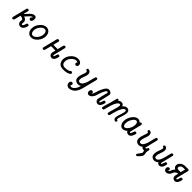

<svg xmlns="http://www.w3.org/2000/svg" viewBox="587 -2419 4628 4628"><g transform="rotate(45 2901.0 -104.5)"><path d="M136.2 -27.8Q136.2 -27.8 140.1 -47.9L228 -400.9Q230 -406.7 230.5 -408Q231 -409.2 233.4 -415Q235.8 -420.9 239 -422.9Q242.2 -424.8 248 -427.5Q253.9 -430.2 262.2 -430.2H263.2Q299.3 -430.2 298.8 -401.9Q298.8 -395 267.1 -268.1Q291 -287.1 331.1 -334Q371.1 -380.9 407 -408.4Q442.9 -436 484.9 -436Q518.1 -436 531.5 -415.5Q544.9 -395 544.9 -367.2Q544.9 -329.1 533.2 -301.8Q518.1 -272 488.8 -272Q470.7 -272 459.5 -283Q448.2 -293.9 448.2 -312Q448.2 -339.8 476.1 -356L478 -374Q451.2 -369.1 428.5 -349.6Q405.8 -330.1 374.3 -293Q342.8 -255.9 321.8 -235.8Q412.6 -206.1 413.1 -131.8Q413.1 -124 410.2 -108.4Q407.2 -92.8 407.2 -85.9Q407.2 -73.7 413.6 -65.4Q419.9 -57.1 429.2 -57.1Q445.3 -57.1 460 -82Q471.2 -102.1 477.1 -127.9Q482.9 -153.8 490.5 -162.8Q498 -171.9 520 -171.9Q537.1 -171.9 545.2 -162.4Q553.2 -152.8 553.2 -144Q553.2 -136.2 546.1 -114.5Q539.1 -92.8 526.1 -64.9Q513.2 -37.1 487.1 -16.1Q460.9 4.9 429.2 4.9Q388.2 4.9 362.5 -21.5Q336.9 -47.9 336.9 -86.9Q336.9 -96.7 339.4 -110.8Q341.8 -125 341.8 -130.9Q341.8 -177.7 246.1 -187Q244.1 -177.2 209 -37.1Q197.8 4.9 169.9 4.9Q154.8 4.9 145.5 -3.9Q136.2 -12.7 136.2 -27.8Z M650.9 -158.2Q650.9 -263.2 724.9 -349.6Q798.8 -436 887.7 -436Q950.7 -436 990.2 -390.1Q1029.8 -344.2 1029.8 -272.9Q1029.8 -168 956.3 -81.5Q882.8 4.9 793.9 4.9Q730 4.9 690.4 -41.3Q650.9 -87.4 650.9 -158.2ZM720.7 -152.8Q720.7 -113.8 738.8 -85Q756.8 -56.2 793.9 -56.2Q851.1 -56.2 905.5 -124Q960 -191.9 960 -276.9Q960 -320.8 939.5 -347.4Q918.9 -374 885.7 -374Q828.6 -374 774.7 -305.4Q720.7 -236.8 720.7 -152.8Z M1173.8 -27.8Q1173.8 -30.8 1177.7 -46.9L1265.6 -400.9Q1273.4 -429.7 1299.8 -430.2Q1299.8 -430.2 1302.7 -430.2Q1316.9 -430.2 1325 -424.1Q1333 -418 1335 -412.6Q1336.9 -407.2 1336.9 -401.9Q1336.9 -395 1332.8 -378.4Q1328.6 -361.8 1318.6 -323.5Q1308.6 -285.2 1300.8 -250H1448.7Q1455.6 -278.8 1466.8 -324.2Q1482.9 -393.1 1491.9 -411.6Q1501 -430.2 1522.9 -430.2Q1537.1 -430.2 1546.4 -420.2Q1555.7 -410.2 1555.7 -397Q1555.7 -394 1549.8 -367.2L1484.9 -106.9Q1481 -90.8 1481 -82Q1481 -58.1 1492.7 -58.1Q1501.5 -58.1 1510.7 -75.2Q1520.5 -95.2 1526.6 -122.6Q1532.7 -149.9 1539.8 -160.9Q1546.9 -171.9 1565.9 -171.9H1566.9Q1603 -171.9 1603 -143.1Q1602.1 -137.2 1600.3 -127.2Q1598.6 -117.2 1590.8 -91.6Q1583 -65.9 1572 -46.4Q1561 -26.9 1540 -11Q1519 4.9 1493.7 4.9Q1457.5 4.9 1434.1 -21Q1410.6 -46.9 1410.6 -84Q1410.6 -96.2 1433.6 -189H1284.7Q1283.7 -183.1 1280.8 -172.6Q1277.8 -162.1 1268.8 -125Q1259.8 -87.9 1246.6 -37.1Q1235.4 4.9 1208 4.9Q1192.9 4.9 1183.3 -4.9Q1173.8 -14.6 1173.8 -27.8Z M1710.9 -163.1Q1710.9 -266.1 1789.3 -351.1Q1867.7 -436 1965.8 -436Q2017.6 -436 2051.8 -409.9Q2085.9 -383.8 2085.9 -341.8Q2085.9 -311 2069.8 -295.9Q2053.7 -280.8 2034.7 -280.8Q2017.6 -280.8 2005.6 -292.5Q1993.7 -304.2 1993.7 -319.8Q1993.7 -339.8 2009.8 -356.9V-357.9Q1990.7 -374 1964.8 -374Q1898.9 -374 1839.8 -307.6Q1780.8 -241.2 1780.8 -162.1Q1780.8 -138.2 1787.4 -116.7Q1793.9 -95.2 1817.4 -75.7Q1840.8 -56.2 1879.9 -56.2Q1934.1 -56.2 1971.4 -64.7Q2008.8 -73.2 2022.2 -82.5Q2035.6 -91.8 2046.6 -100.3Q2057.6 -108.9 2065.9 -108.9Q2080.1 -108.9 2090.8 -96.9Q2101.6 -85 2102.5 -73.2Q2102.5 -59.1 2086.9 -44.9Q2060.1 -22 2019.3 -10.5Q1978.5 1 1951.2 2.9Q1923.8 4.9 1879.9 4.9Q1832 4.9 1796.9 -11.5Q1761.7 -27.8 1744.1 -54.9Q1726.6 -82 1718.8 -108.6Q1710.9 -135.3 1710.9 -163.1Z M2208.5 130.9Q2208.5 100.1 2223.6 83.5Q2238.8 66.9 2259.8 66.9Q2276.9 66.9 2288.8 77.4Q2300.8 87.9 2300.8 106.9Q2300.8 128.9 2281.7 146Q2293 166 2317.4 166Q2362.3 166 2408 114.5Q2453.6 63 2472.7 -19Q2434.6 4.9 2391.6 4.9Q2345.7 4.9 2308.6 -23.4Q2271.5 -51.8 2271.5 -118.2Q2271.5 -168.9 2301 -244.4Q2330.6 -319.8 2330.6 -342.8Q2330.6 -358.9 2323.5 -366.9Q2316.4 -375 2307.6 -375.5Q2298.8 -376 2291.7 -382.6Q2284.7 -389.2 2284.7 -403.8Q2284.7 -417 2293.2 -426Q2301.8 -435.1 2316.4 -435.1Q2347.2 -435.1 2373.3 -411.1Q2399.4 -387.2 2399.4 -337.9Q2399.4 -302.7 2370.6 -231.9Q2341.8 -161.1 2341.8 -116.2Q2341.8 -56.2 2393.6 -56.2Q2436.5 -56.2 2470.9 -106.7Q2505.4 -157.2 2521.5 -217.5Q2537.6 -277.8 2552 -339.4Q2566.4 -400.9 2572.8 -411.1Q2585 -430.2 2604.5 -430.2Q2617.7 -430.2 2627.7 -420.7Q2637.7 -411.1 2637.7 -397Q2637.7 -388.2 2633.8 -374L2542.5 -12.2Q2523.4 61 2491.5 112.5Q2459.5 164.1 2424.1 186.5Q2388.7 209 2361.6 218Q2334.5 227.1 2312.5 227.1Q2267.6 227.1 2238 200.4Q2208.5 173.8 2208.5 130.9Z M2696.3 -64.9Q2696.3 -101.1 2712.4 -116.5Q2728.5 -131.8 2747.6 -131.8Q2763.7 -131.8 2776.1 -120.8Q2788.6 -109.9 2788.6 -91.8Q2788.6 -85 2783.7 -69.8Q2816.9 -103 2835.4 -170.9Q2855.5 -248 2886.5 -310.1Q2917.5 -372.1 2944.3 -401.9Q2976.6 -436 3013.7 -436Q3053.7 -436 3083 -413.6Q3112.3 -391.1 3112.3 -356Q3112.3 -342.8 3080.8 -219.5Q3049.3 -96.2 3049.3 -83Q3049.3 -57.1 3065.4 -57.1Q3076.7 -57.1 3086.7 -79.6Q3096.7 -102.1 3104 -128.9Q3111.3 -155.8 3112.3 -158.2Q3121.1 -172.4 3140.6 -171.9H3142.6Q3177.7 -171.9 3177.7 -143.1Q3177.7 -140.1 3175 -126.5Q3172.4 -112.8 3163.8 -89.8Q3155.3 -66.9 3143.8 -46.4Q3132.3 -25.9 3111.3 -10.5Q3090.3 4.9 3064.5 4.9Q3028.3 4.9 3003.9 -20.5Q2979.5 -45.9 2979.5 -85Q2979.5 -99.1 3003.4 -195.8Q3021.5 -267.6 3038.6 -335Q3041.5 -347.2 3041.5 -352.1Q3041.5 -363.3 3032.5 -368.7Q3023.4 -374 3014.6 -374Q3004.9 -374 2994.6 -363.5Q2984.4 -353 2968.8 -324.2Q2936.5 -268.1 2919.4 -209Q2902.3 -149.9 2887.9 -109.4Q2873.5 -68.8 2841.3 -36.1Q2800.3 4.9 2758.3 4.9Q2730.5 4.9 2713.4 -14.6Q2696.3 -34.2 2696.3 -64.9Z M3199.2 -22Q3199.2 -35.2 3215.3 -92Q3231.4 -148.9 3244.4 -190.9Q3257.3 -232.9 3260.3 -243.2Q3268.1 -277.3 3281.2 -328.1Q3298.3 -399.9 3304.9 -415Q3311.5 -430.2 3329.6 -430.2Q3340.8 -430.2 3347.7 -423.1Q3354.5 -416 3356 -410.4Q3357.4 -404.8 3357.4 -401.9Q3398.4 -436 3444.3 -436Q3463.4 -436 3477.8 -430.4Q3492.2 -424.8 3501.2 -413.8Q3510.3 -402.8 3514.9 -395Q3519.5 -387.2 3523.4 -375Q3572.3 -436 3635.3 -436Q3668.5 -436 3693.8 -413.6Q3719.2 -391.1 3719.2 -338.9Q3719.2 -293 3686.8 -197Q3654.3 -101.1 3654.3 -81.1Q3654.3 -69.8 3660.4 -64.9Q3666.5 -60.1 3672.9 -59.1Q3679.2 -58.1 3685.3 -51.5Q3691.4 -44.9 3691.4 -33Q3691.4 -21 3682.4 -10.5Q3673.3 0 3659.2 0Q3636.2 0 3616.9 -18.1Q3597.7 -36.1 3597.7 -76.2Q3597.7 -111.3 3630.1 -205.1Q3662.6 -298.8 3662.6 -335Q3662.6 -374 3635.3 -374Q3599.1 -374 3565.2 -320.1Q3531.2 -266.1 3511.7 -203.1Q3492.2 -140.1 3476.3 -78.1Q3460.4 -16.1 3458.5 -12.2Q3449.7 4.9 3425.3 4.9H3423.3Q3407.2 4.9 3399.4 -3.7Q3391.6 -12.2 3391.6 -22.9Q3391.6 -41 3430.9 -173.6Q3470.2 -306.2 3470.2 -335Q3470.2 -374 3443.4 -374Q3407.2 -374 3373.3 -319.6Q3339.4 -265.1 3319.8 -202.1Q3300.3 -139.2 3284.4 -77.1Q3268.6 -15.1 3266.6 -12.2Q3257.8 4.9 3233.4 4.9H3232.4Q3201.2 4.9 3199.2 -22Z M3799.3 -147.9Q3799.3 -253.9 3865.7 -345Q3932.1 -436 4013.2 -436Q4057.1 -436 4097.2 -396Q4108.4 -420.9 4132.3 -420.9Q4145.5 -420.9 4156 -411.4Q4166.5 -401.9 4166.5 -388.2Q4166.5 -382.3 4163.1 -370.1L4099.1 -113.8Q4093.3 -89.8 4093.3 -84Q4093.3 -72.8 4097.9 -66.4Q4102.5 -60.1 4106.4 -58.6Q4110.4 -57.1 4113.3 -57.1Q4133.3 -57.1 4156.2 -143.1Q4165 -171.9 4190.4 -171.9H4194.3Q4227.5 -171.9 4227.5 -143.1Q4227.5 -140.1 4224.4 -126Q4221.2 -111.8 4212.6 -88.9Q4204.1 -65.9 4192.1 -45.4Q4180.2 -24.9 4159.2 -10Q4138.2 4.9 4112.3 4.9Q4053.2 4.9 4031.2 -46.9Q3976.1 4.9 3917.5 4.9Q3864.3 4.9 3831.8 -38.1Q3799.3 -81.1 3799.3 -147.9ZM3869.1 -145Q3869.1 -110.8 3880.6 -84Q3892.1 -57.1 3919.4 -57.1Q3966.3 -57.1 4014.4 -131.1Q4062.5 -205.1 4062.5 -285.2Q4062.5 -326.2 4048.3 -350.1Q4034.2 -374 4010.3 -374Q3962.4 -374 3915.8 -298.6Q3869.1 -223.1 3869.1 -145Z M4350.1 -116.2Q4350.1 -168 4380.1 -248Q4410.2 -328.1 4410.2 -352.1Q4410.2 -360.8 4407.7 -366.5Q4405.3 -372.1 4403.3 -373Q4401.4 -374 4395 -375Q4373 -380.9 4373 -402.8Q4373 -416 4381.6 -425.5Q4390.1 -435.1 4405.3 -435.1Q4432.1 -435.1 4455.1 -413.1Q4478 -391.1 4478 -345.2Q4478 -308.1 4449.2 -232.7Q4420.4 -157.2 4420.4 -113.8Q4420.4 -55.7 4466.3 -56.2Q4507.3 -56.2 4539.3 -106Q4571.3 -155.8 4586.7 -215.8Q4602.1 -275.9 4616.2 -337.4Q4630.4 -398.9 4637.2 -411.1Q4649.4 -430.2 4668.5 -430.2Q4681.6 -430.2 4691.9 -420.7Q4702.1 -411.1 4702.1 -397Q4702.1 -384.8 4662.1 -231.9Q4622.1 -79.1 4622.1 -68.8Q4622.1 -57.6 4631.3 -58.1Q4639.2 -58.1 4649.7 -66.2Q4660.2 -74.2 4666 -85.9Q4675.8 -115.7 4699.2 -116.2Q4711.4 -116.2 4720.2 -108.2Q4729 -100.1 4729 -86.9Q4729 -80.1 4721.7 -50Q4714.4 -20 4714.4 -6.8Q4714.4 2 4720.7 28.6Q4727.1 55.2 4727.1 69.8Q4727.1 100.6 4713.1 124.8Q4699.2 148.9 4669.2 178Q4639.2 207 4637.2 210Q4622.1 227.1 4608.4 227.1Q4596.2 227.1 4587.6 217Q4579.1 207 4579.1 195.1Q4579.1 183.1 4621.1 129.2Q4663.1 75.2 4663.1 62Q4663.1 56.2 4656.2 34.7Q4649.4 13.2 4648.4 2.9Q4634.3 4.9 4628.4 4.9Q4584.5 4.9 4561 -34.2Q4516.1 4.9 4464.4 4.9Q4420.4 4.9 4385.3 -23.2Q4350.1 -51.3 4350.1 -116.2Z M4876 -116.2Q4876 -169.4 4906 -248.3Q4936 -327.1 4936 -351.1Q4936 -360.8 4934.1 -366Q4932.1 -371.1 4930.2 -372.1Q4928.2 -373 4920.9 -375Q4897.9 -380.9 4897.9 -402.8Q4897.9 -408.7 4900.1 -415.3Q4902.3 -421.9 4910.2 -428.5Q4918 -435.1 4931.2 -435.1Q4958 -435.1 4981 -413.1Q5003.9 -391.1 5003.9 -345.2Q5003.9 -308.1 4975.1 -232.7Q4946.3 -157.2 4946.3 -115.2Q4946.3 -56.2 4993.2 -56.2Q5026.4 -56.2 5052.7 -86.7Q5079.1 -117.2 5096.2 -164.6Q5113.3 -211.9 5125.2 -259Q5137.2 -306.2 5147.2 -350.6Q5157.2 -395 5163.1 -408.2Q5172.9 -430.2 5195.3 -430.2Q5209.5 -430.2 5219.2 -421.1Q5229 -412.1 5229 -397.9Q5229 -389.2 5225.1 -375L5159.2 -109.9Q5154.3 -87.9 5154.3 -82Q5154.3 -73.2 5158.2 -65.7Q5162.1 -58.1 5167 -58.1Q5176.8 -58.1 5186 -81.1Q5195.3 -104 5202.6 -131.6Q5210 -159.2 5216.3 -164.1Q5224.1 -171.9 5241.2 -171.9H5243.2Q5276.4 -171.9 5275.9 -143.1Q5274.9 -137.2 5273.4 -127.2Q5272 -117.2 5264.2 -91.6Q5256.3 -65.9 5245.1 -46.4Q5233.9 -26.9 5212.9 -11Q5191.9 4.9 5167 4.9Q5115.2 4.9 5094.2 -40Q5045.4 4.9 4990.2 4.9Q4946.3 4.9 4911.1 -23.2Q4876 -51.3 4876 -116.2Z M5322.3 -70.8Q5322.3 -99.6 5337.6 -115.7Q5353 -131.8 5373 -131.8Q5390.1 -131.8 5401.6 -121.3Q5413.1 -110.8 5413.1 -91.8Q5413.1 -73.7 5397.9 -56.2Q5416 -59.1 5429.4 -75.4Q5442.9 -91.8 5445.6 -99.4Q5448.2 -106.9 5454.1 -124Q5467.3 -168 5507.8 -200.2Q5484.9 -210 5464.8 -232.4Q5444.8 -254.9 5444.8 -291Q5444.8 -340.8 5491.5 -385.5Q5538.1 -430.2 5621.1 -430.2H5718.3Q5735.4 -430.2 5742.7 -421.6Q5750 -413.1 5750 -402.8Q5750 -391.6 5747.1 -381.8L5680.2 -116.2Q5674.3 -96.2 5673.8 -83Q5673.8 -58.1 5689.9 -58.1Q5697.8 -58.1 5706.1 -69.8Q5718.3 -89.8 5724.6 -117.9Q5731 -146 5738 -158.9Q5745.1 -171.9 5765.1 -171.9H5766.1Q5802.2 -171.9 5802.2 -143.1Q5802.2 -141.1 5799.6 -127.4Q5796.9 -113.8 5789.1 -90.8Q5781.2 -67.9 5769.5 -46.9Q5757.8 -25.9 5736.8 -10.5Q5715.8 4.9 5689.9 4.9Q5653.8 4.9 5628.9 -20Q5604 -44.9 5604 -85Q5604 -99.1 5625 -184.1Q5533.2 -161.1 5518.1 -97.2Q5517.1 -95.2 5517.1 -94.2Q5502 -49.3 5468 -22.2Q5434.1 4.9 5397 4.9Q5363.8 4.9 5343 -16.8Q5322.3 -38.6 5322.3 -70.8ZM5515.1 -291Q5515.1 -274.9 5527.1 -262.5Q5539.1 -250 5568.8 -250H5642.1L5671.9 -369.1H5618.2Q5566.4 -369.1 5540.8 -341.6Q5515.1 -314 5515.1 -291Z"/></g></svg>

Font: CMU Typewriter Text
Style: Italic
Weight: 500
Italic angle: -14.04°
Version: Version 0.7.0